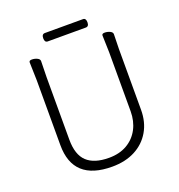

<svg xmlns="http://www.w3.org/2000/svg" viewBox="-147 -943 1005 1081"><g transform="rotate(-20 355.0 -402.5)"><path d="M469 -771H241Q223 -771 223 -796Q223 -821 242 -821H470Q488 -821 488 -796Q488 -771 469 -771ZM168 -680 166 -584V-210Q166 -119 210 -78Q254 -37 342 -37Q405 -37 450.5 -63.5Q496 -90 520.5 -136.5Q545 -183 545 -242V-595L542 -697Q542 -708 558.5 -708Q575 -708 590 -701Q605 -694 605 -682Q605 -682 603 -594V-230Q603 -156 570.5 -100.5Q538 -45 479.5 -14.5Q421 16 342 16Q108 16 108 -198V-586L105 -695Q105 -706 121.5 -706Q138 -706 153 -699Q168 -692 168 -680Z"/></g></svg>

Font: ToneOZ-Pinyin-WenKai-Light
Style: Light
Weight: 300
Designer: Fontworks Inc.
Foundry: ToneOZ
Version: Version 0.240331